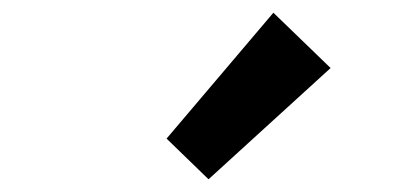

<svg xmlns="http://www.w3.org/2000/svg" viewBox="-20 -929 660 302"><path d="M308 -647 242 -711 410 -909 500 -822Z"/></svg>

Font: Noto Sans SC SemiBold
Style: Regular
Weight: 600
Designer: Ryoko NISHIZUKA 西塚涼子 (kana, bopomofo & ideographs); Paul D. Hunt (Latin, Greek & Cyrillic); Sandoll Communications 산돌커뮤니
Foundry: Adobe
Version: Version 2.004-H2;hotconv 1.0.118;makeotfexe 2.5.65603